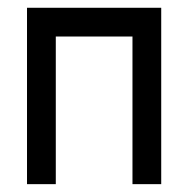

<svg xmlns="http://www.w3.org/2000/svg" viewBox="-20 -469 479 489"><path d="M390.6 0H317.4V-376H122.1V0H48.8V-449.2H390.6Z"/></svg>

Font: Catrinity
Style: Regular
Weight: 400
Designer: Alexander Lange
Foundry: High-Logic / Made with FontCreator
Version: Version 2.090;May 20, 2024;FontCreator 15.0.0.2974 64-bit